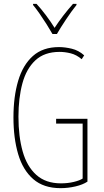

<svg xmlns="http://www.w3.org/2000/svg" viewBox="-20 -969 540 999"><path d="M295 10Q207 10 153 -37Q99 -84 74.5 -167Q50 -250 50 -358Q50 -466 74.5 -548.5Q99 -631 151 -677.5Q203 -724 287 -724Q318 -724 353.5 -715.5Q389 -707 418 -681L405 -661Q378 -684 348 -691.5Q318 -699 290 -699Q211 -699 164 -655Q117 -611 96.5 -535Q76 -459 76 -362Q76 -259 98 -181Q120 -103 169 -59Q218 -15 297 -15Q333 -15 364 -22.5Q395 -30 410 -40V-326H272V-351H435V-24Q411 -8 372.5 1Q334 10 295 10ZM253 -792Q240 -815 222 -843.5Q204 -872 185.5 -898.5Q167 -925 152 -943V-949H170Q194 -923 219.5 -889Q245 -855 264 -824Q305 -887 360 -949H378V-943Q353 -912 324 -868.5Q295 -825 276 -792Z"/></svg>

Font: Noto Sans Mono ExtraCondensed Thin
Style: Regular
Weight: 100
Width: 2
Designer: Monotype Design Team
Foundry: Monotype Imaging Inc.
Version: Version 2.014; ttfautohint (v1.8.4.7-5d5b)